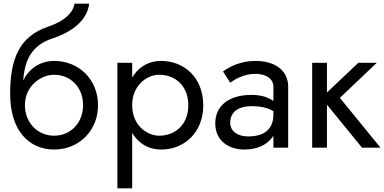

<svg xmlns="http://www.w3.org/2000/svg" viewBox="-20 -800 2081 1040"><path d="M35 -290C35 -91 139 10 273 10C408 10 511 -92 511 -230C511 -369 408 -470 273 -470C216 -470 168 -447 133 -406C122 -393 113 -379 106 -363C107 -389 111 -415 118 -441C135 -508 179 -564 262 -591C372 -627 453 -691 463 -780H384C375 -732 333 -687 242 -656C81 -602 35 -477 35 -290ZM273 -395C363 -395 430 -327 430 -230C430 -135 363 -65 273 -65C184 -65 115 -135 115 -230C115 -336 203 -395 273 -395Z M696 220V-80C711 -55 730 -34 753 -19C782 0 815 10 853 10C978 10 1081 -82 1081 -230C1081 -379 978 -470 853 -470C815 -470 782 -460 753 -441C730 -426 711 -405 696 -380V-460H616V220ZM1000 -230C1000 -124 928 -65 843 -65C773 -65 696 -124 696 -230C696 -336 773 -395 843 -395C928 -395 1000 -336 1000 -230Z M1227 -352C1249 -368 1298 -400 1364 -400C1415 -400 1461 -377 1461 -330V-253C1450 -261 1435 -268 1418 -275C1397 -282 1371 -286 1342 -286C1222 -286 1146 -229 1146 -132C1146 -38 1218 10 1304 10C1368 10 1422 -12 1454 -55C1457 -58 1459 -62 1461 -66V0H1541V-330C1541 -419 1469 -470 1364 -470C1281 -470 1223 -438 1188 -413ZM1227 -135C1227 -191 1266 -225 1346 -225C1375 -225 1402 -221 1425 -214C1437 -210 1449 -205 1461 -198V-180C1461 -94 1404 -61 1324 -61C1270 -61 1227 -87 1227 -135Z M1671 -460V0H1751V-233L1941 0H2041L1821 -270L2021 -460H1921L1751 -299V-460Z"/></svg>

Font: Jost
Style: Regular
Weight: 400
Version: Version 3.710